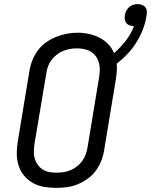

<svg xmlns="http://www.w3.org/2000/svg" viewBox="-20 -905 734 933"><path d="M253 8Q223 8 194 3Q165 -2 140.5 -15.5Q116 -29 98 -50.5Q80 -72 71 -99Q62 -126 61.5 -155.5Q61 -185 66 -215L123 -560Q127 -586 137 -611.5Q147 -637 163.5 -659.5Q180 -682 203 -698.5Q226 -715 252 -725.5Q278 -736 304 -741Q330 -746 357 -746Q385 -746 412 -740Q439 -734 463 -722Q487 -710 505.5 -691Q524 -672 534 -647Q566 -674 591.5 -707.5Q617 -741 631 -778Q631 -778 630.5 -778Q630 -778 630 -778Q620 -778 610 -781.5Q600 -785 594 -792.5Q588 -800 586.5 -810.5Q585 -821 587 -831Q587 -831 587 -831Q587 -831 587 -832Q589 -843 594 -853Q599 -863 607.5 -870.5Q616 -878 627 -881.5Q638 -885 649 -885Q660 -885 670.5 -881Q681 -877 687 -869Q693 -861 693.5 -850Q694 -839 692 -828Q687 -795 674.5 -762.5Q662 -730 643.5 -700Q625 -670 600.5 -644Q576 -618 547 -596Q549 -577 547.5 -558Q546 -539 543 -520L486 -175Q482 -149 472 -123.5Q462 -98 445.5 -75.5Q429 -53 406 -36.5Q383 -20 357.5 -9.5Q332 1 305.5 4.5Q279 8 253 8ZM254 -66Q272 -66 289 -68.5Q306 -71 322.5 -78Q339 -85 353.5 -96Q368 -107 379 -122Q390 -137 396 -153.5Q402 -170 405 -187L462 -532Q465 -550 465 -568Q465 -586 460 -602.5Q455 -619 445 -632.5Q435 -646 420.5 -654.5Q406 -663 388.5 -666.5Q371 -670 353 -670Q336 -670 319 -667Q302 -664 285.5 -657Q269 -650 254.5 -638.5Q240 -627 229.5 -612.5Q219 -598 213 -581.5Q207 -565 205 -548L147 -203Q145 -185 144.5 -167Q144 -149 149 -133Q154 -117 164 -103.5Q174 -90 188 -81Q202 -72 219 -69Q236 -66 254 -66Z"/></svg>

Font: Iosevka Curly Slab Extended
Style: Italic
Weight: 400
Width: 7
Italic angle: -9°
Monospace: yes
Designer: Belleve Invis
Foundry: Belleve Invis
Version: Version 11.1.0; ttfautohint (v1.8.3)